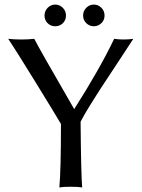

<svg xmlns="http://www.w3.org/2000/svg" viewBox="-20 -818 622 841"><path d="M188.5 -716.5Q175 -730 175 -750Q175 -770 189 -784Q203 -798 222 -798Q241 -798 255 -784Q269 -770 269 -750Q269 -730 255.5 -716.5Q242 -703 222 -703Q202 -703 188.5 -716.5ZM358 -716.5Q344 -730 344 -750Q344 -770 358 -784Q372 -798 391 -798Q410 -798 424 -784Q438 -770 438 -750Q438 -730 424 -716.5Q410 -703 391 -703Q372 -703 358 -716.5ZM333 -285Q335 -53 340 3Q322 0 290 0Q258 0 240 3Q247 -74 247 -275Q217 -326 131 -465.5Q45 -605 16 -648Q41 -645 73 -645Q104 -645 130 -648Q154 -601 305 -340Q417 -516 480 -648Q498 -645 522 -645Q544 -645 564 -648Q533 -600 485 -527.5Q437 -455 416.5 -423.5Q396 -392 372 -353Q348 -314 333 -285Z"/></svg>

Font: Libertinus Sans
Style: Regular
Weight: 400
Designer: Philipp H. Poll
Foundry: Khaled Hosny
Version: Version 6.1